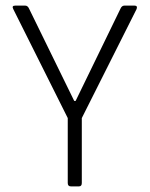

<svg xmlns="http://www.w3.org/2000/svg" viewBox="-20 -663 533 683"><path d="M261 0H232Q221 0 221 -12V-243L27 -631Q21 -643 34 -643H70Q79 -643 84 -631L244 -304H249L408 -631Q413 -643 422 -643H459Q470 -643 466 -631L271 -243V-12Q271 0 261 0Z"/></svg>

Font: Rajdhani
Style: Regular
Weight: 400
Designer: Satya Rajpurohit, Jyotish Sonowal
Foundry: Indian Type Foundry
Version: Version 1.201;PS 1.0;hotconv 1.0.78;makeotf.lib2.5.61930; tt